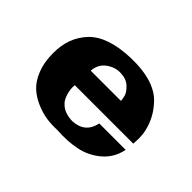

<svg xmlns="http://www.w3.org/2000/svg" viewBox="-75 -437 571 571"><g transform="rotate(45 210.0 -151.5)"><path d="M216 -252Q192 -254 170 -238.5Q148 -223 146 -194H273Q273 -201 270 -212.5Q267 -224 253 -237.5Q239 -251 216 -252ZM275 -101H386Q378 -61 348.5 -36Q319 -11 282 -3.5Q245 4 201 1Q177 2 156 -1Q135 -4 111.5 -14Q88 -24 70.5 -40Q53 -56 41.5 -84.5Q30 -113 30 -151Q29 -218 71 -261Q112 -302 203 -305Q306 -308 348 -258Q376 -227 386 -186Q388 -178 389 -169Q390 -160 390 -153.5Q390 -147 389.5 -141Q389 -135 389 -132V-130H143Q141 -113 147 -94Q153 -75 163 -67Q180 -50 214 -49Q265 -52 275 -101Z"/></g></svg>

Font: RIT Keram
Style: Bold
Weight: 700
Designer: Sanesh MV
Version: Version 1.0